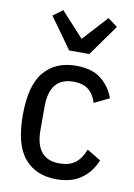

<svg xmlns="http://www.w3.org/2000/svg" viewBox="-88 -834 632 903"><g transform="rotate(10 228.0 -382.5)"><path d="M246 12Q148 12 93 -52Q38 -116 38 -259Q38 -401 93 -465.5Q148 -530 246 -530Q321 -530 364.5 -496Q408 -462 428 -407L356 -372Q345 -411 318.5 -432.5Q292 -454 246 -454Q132 -454 132 -315V-203Q132 -64 246 -64Q294 -64 322 -85.5Q350 -107 367 -151L433 -111Q410 -54 363.5 -21Q317 12 246 12ZM200 -595 94 -743 140 -777 248 -659 356 -777 402 -743 296 -595Z"/></g></svg>

Font: IBM Plex Sans Cond Text
Style: Regular
Weight: 450
Width: 3
Designer: Mike Abbink, Paul van der Laan, Pieter van Rosmalen
Foundry: Bold Monday
Version: Version 1.3